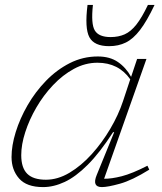

<svg xmlns="http://www.w3.org/2000/svg" viewBox="-20 -752 661 782"><path d="M374 -39.5 445 -213.5H440.5Q386.5 -130 337.5 -81Q288.5 -32 243.5 -11Q198.5 10 155.5 10Q88.5 10 57.8 -25Q27 -60 27 -112.5Q27 -159 44 -214Q61 -269 92.2 -323.2Q123.5 -377.5 167 -422.5Q210.5 -467.5 264 -494.8Q317.5 -522 378.5 -522Q427.5 -522 460.2 -499.5Q493 -477 514 -439L538.5 -512H576.5L404 -24Q433.5 -23.5 475.8 -34.2Q518 -45 580.5 -77L588 -61Q518 -17.5 468.5 -3.8Q419 10 395 10Q353.5 10 374 -39.5ZM66.5 -120Q66.5 -68.5 91 -44.2Q115.5 -20 167 -20Q215.5 -20 263.2 -48.5Q311 -77 353.5 -124Q396 -171 429.2 -227.5Q462.5 -284 481 -340L510.5 -429Q463 -496.5 377 -496.5Q327 -496.5 281 -471.5Q235 -446.5 196 -405.2Q157 -364 128 -314Q99 -264 82.8 -213.5Q66.5 -163 66.5 -120ZM430.5 -601Q462.5 -601 487.8 -612.2Q513 -623.5 535.5 -652Q558 -680.5 582.5 -732H609.5Q578.5 -666.5 550.5 -630Q522.5 -593.5 492.5 -578.8Q462.5 -564 424.5 -564Q363.5 -564 344 -600.5Q324.5 -637 336.5 -732H358.5Q350 -654.5 366.2 -627.8Q382.5 -601 430.5 -601Z"/></svg>

Font: Newsreader 6pt ExtraLight
Style: Italic
Weight: 275
Italic angle: -17°
Designer: Hugues Gentile
Foundry: Production Type
Version: Version 1.003; ttfautohint (v1.8.3)